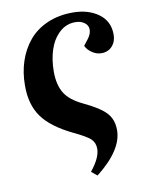

<svg xmlns="http://www.w3.org/2000/svg" viewBox="-85 -590 688 886"><g transform="rotate(-10 258.5 -147.5)"><path d="M299.8 232.9 272.9 210.9Q319.8 152.8 319.8 110.8Q319.8 82 301 64.5Q282.2 46.9 225.1 20Q124.5 -28.3 82.8 -86.9Q41 -145.5 42 -234.9Q42 -295.4 59.6 -347.9Q77.1 -400.4 110.8 -440.9Q144.5 -481.4 197.5 -504.6Q250.5 -527.8 316.9 -527.8Q389.2 -527.8 437.5 -492.9Q485.8 -458 485.8 -395Q485.8 -362.3 466.6 -341.1Q447.3 -319.8 416 -319.8Q393.6 -319.8 372.8 -333.5Q352.1 -347.2 342.8 -367.2L365.2 -396Q380.9 -417 380.9 -437Q380.9 -456.5 364 -469.2Q347.2 -481.9 320.8 -481.9Q277.8 -481.9 246.1 -452.1Q214.4 -422.4 199.2 -376Q184.1 -329.6 184.1 -273.9Q184.1 -212.9 207.5 -173.8Q231 -134.8 292 -106Q365.7 -71.3 395.3 -39.8Q424.8 -8.3 424.8 42Q424.8 134.8 299.8 232.9Z"/></g></svg>

Font: Literata SemiBold
Style: Italic
Weight: 650
Italic angle: -2.39999°
Designer: Latin by Veronika Burian and Jose Scaglione. Greek by Irene Vlachou. Cyrillic by Vera Evstafieva
Foundry: TypeTogether
Version: Version 3.021